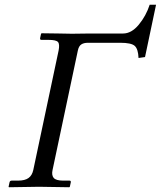

<svg xmlns="http://www.w3.org/2000/svg" viewBox="-20 -786 677 808"><path d="M281.7 -644 359.9 -645H498Q533.2 -645 564 -682.1Q594.7 -719.2 609.9 -766.1H636.7L590.3 -545.9L563 -542Q561.5 -579.6 547.1 -592.8Q532.7 -606 485.8 -606H350.6Q332.5 -606 322.3 -599.1Q311.5 -592.3 307.6 -573.2L201.2 -70.8Q196.3 -48.8 206.1 -37.1Q216.3 -25.9 245.6 -25.9H272.5Q279.3 -25.9 277.8 -18.1L273.9 0L271.5 2Q179.2 0 144 0L17.6 2L16.1 0L20 -18.1Q21.5 -25.9 29.3 -25.9H55.7Q85 -25.9 100.1 -36.9Q115.2 -47.9 120.1 -70.8L226.6 -573.2Q231.9 -600.1 224.1 -609.1Q216.3 -618.2 184.6 -618.2H154.3Q147.5 -618.2 148.9 -626L152.8 -644L155.3 -646Q199.7 -645.5 228.5 -645Q257.3 -644.5 267.3 -644.3Q277.3 -644 281.7 -644Z"/></svg>

Font: Linux Biolinum G
Style: Italic
Weight: 400
Italic angle: -12°
Designer: Philipp H. Poll
Foundry: Philipp H. Poll
Version: Version 0.5.1